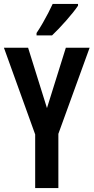

<svg xmlns="http://www.w3.org/2000/svg" viewBox="-20 -957 476 977"><path d="M219 -407 315 -714H436L277 -276V0H159V-273L0 -714H123ZM377 -928Q367 -913 351.5 -893.5Q336 -874 317 -852.5Q298 -831 279.5 -811.5Q261 -792 245 -777H166V-789Q184 -816 198.5 -841.5Q213 -867 225.5 -891Q238 -915 248 -937H377Z"/></svg>

Font: Noto Sans Display ExtraCondensed SemiBold
Style: Regular
Weight: 600
Width: 2
Designer: Monotype Design Team
Foundry: Monotype Imaging Inc.
Version: Version 2.003